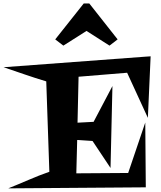

<svg xmlns="http://www.w3.org/2000/svg" viewBox="-110 -1041 911 1085"><path d="M741.2 -722.7 725.6 -375 608.4 -629.9 334 -607.4 328.1 -347.7 418.9 -352.5 525.4 -554.7 514.6 -91.8 413.1 -244.1 326.2 -250 321.3 -61.5 614.3 -63.5 710.9 -348.6 713.9 17.6 -63.5 23.4Q-4.9 0 52.7 -24.9Q110.4 -49.8 168.9 -70.3L151.4 -581.1Q89.8 -599.6 30.3 -620.1Q-29.3 -640.6 -89.8 -661.1L710.9 -720.7ZM554.7 -818.4 508.8 -783.2 378.9 -866.2 248 -783.2 202.1 -818.4 363.3 -1021.5H394.5Z"/></svg>

Font: Fontdiner Swanky
Style: Regular
Weight: 400
Designer: Font Diner, Inc
Foundry: Font Diner, Inc
Version: Version 1.000